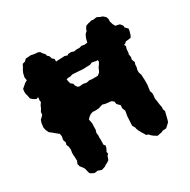

<svg xmlns="http://www.w3.org/2000/svg" viewBox="-157 -825 979 990"><g transform="rotate(-30 333.0 -330.0)"><path d="M152 10 133 13 112 3 107 -6 101 -31 95 -41 83 -56 79 -72 86 -87 85 -112 84 -123V-136L87 -152L85 -172L79 -185L83 -198L77 -215L81 -237L78 -252L65 -262L51 -274L33 -288L25 -305L21 -322L23 -338L25 -350L30 -364L41 -374L49 -383L50 -398L61 -416L65 -427L76 -443L74 -452L76 -472L64 -467L47 -477L36 -487L32 -508L29 -517L28 -531L30 -547L43 -558L53 -567L61 -572L69 -576L66 -594L71 -617L77 -631L85 -644L93 -660L108 -664L121 -676L143 -677L150 -678L168 -674L191 -672L201 -668L209 -656L220 -644L222 -634L232 -625L237 -609L248 -600V-585L249 -584L255 -585L281 -586L300 -587L315 -582L322 -587L339 -588L355 -583L372 -586L387 -585L401 -589L420 -586L433 -588H436L437 -592L441 -609L446 -621L451 -631L463 -642L466 -652L475 -666L488 -671L513 -677L520 -675L543 -678L561 -669L572 -666L587 -653L592 -638L591 -625L597 -605L605 -591L612 -590L629 -586L641 -571V-561L657 -544L654 -528L648 -509L642 -498L611 -494L604 -487L594 -483L600 -474L595 -457L594 -439L591 -428L594 -412L591 -397L598 -379L594 -368L593 -351L589 -337V-322L595 -304V-291L596 -278V-262V-246L593 -224L591 -210L596 -195V-182L594 -164L597 -146L599 -129L603 -108L602 -94L607 -83L599 -51L595 -35L591 -24L577 -11L567 -2L547 -1L536 4L520 7L510 9L492 -2L482 -10L473 -20L460 -25L455 -35L447 -47L438 -64L433 -76L431 -86L422 -101L423 -121L424 -139L425 -158L428 -173L430 -187L423 -204L424 -222L418 -229L408 -239L405 -255L398 -261L391 -265L370 -267L356 -269L344 -273L329 -269L318 -265L294 -264L281 -265L267 -260L257 -253L245 -241L250 -215L249 -194V-178L244 -162L246 -146L245 -132L246 -122L245 -91L253 -81L249 -67L240 -50L243 -40L234 -29L227 -9L215 -1L203 5L195 11L173 18ZM311 -415 330 -411 349 -415 360 -413H378H397L410 -423L413 -427L424 -451L430 -458L439 -474L438 -483H430L405 -488L390 -482H375L360 -481H342L334 -482L302 -484L287 -485L271 -480L264 -481L249 -478L252 -462L255 -451L268 -440L270 -429L279 -416L289 -413Z"/></g></svg>

Font: Winky Rough
Style: Bold
Weight: 700
Designer: Simon Atzbach
Foundry: typofactur
Version: Version 1.206; ttfautohint (v1.8.4.7-5d5b)